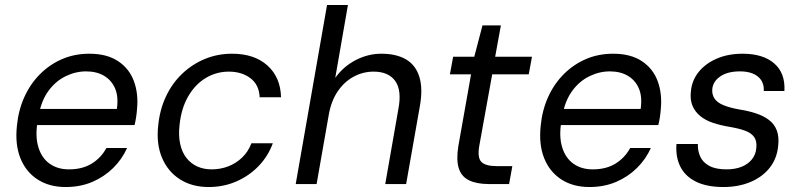

<svg xmlns="http://www.w3.org/2000/svg" viewBox="-20 -740 3220 772"><path d="M244 12Q178 12 131 -18.5Q84 -49 62 -104Q40 -159 48 -234Q54 -297 78 -350Q102 -403 141 -442Q180 -481 230 -502.5Q280 -524 339 -524Q410 -524 455 -494Q500 -464 518.5 -413.5Q537 -363 531 -302Q530 -287 527.5 -270Q525 -253 521 -237H110L121 -302H450Q457 -352 442.5 -385Q428 -418 398 -435.5Q368 -453 326 -453Q284 -453 244 -433.5Q204 -414 175.5 -375.5Q147 -337 136 -279L131 -251Q121 -191 134.5 -147.5Q148 -104 180 -81.5Q212 -59 257 -59Q311 -59 348.5 -82Q386 -105 408 -145H491Q471 -100 435 -64.5Q399 -29 351 -8.5Q303 12 244 12Z M819 12Q752 12 703.5 -19Q655 -50 631.5 -105.5Q608 -161 616 -234Q622 -298 647 -351.5Q672 -405 712.5 -443.5Q753 -482 804 -503Q855 -524 913 -524Q1003 -524 1055.5 -476.5Q1108 -429 1110 -349H1024Q1022 -399 987 -425.5Q952 -452 900 -452Q850 -452 807.5 -426.5Q765 -401 737 -353Q709 -305 702 -238Q697 -195 704.5 -161Q712 -127 730 -104.5Q748 -82 773.5 -70.5Q799 -59 831 -59Q866 -59 897.5 -71Q929 -83 953.5 -106.5Q978 -130 991 -164H1077Q1058 -112 1020 -72.5Q982 -33 930.5 -10.5Q879 12 819 12Z M1169 0 1295 -720H1379L1328 -427Q1361 -473 1410.5 -498.5Q1460 -524 1513 -524Q1573 -524 1612 -501.5Q1651 -479 1666 -431.5Q1681 -384 1668 -312L1613 0H1529L1582 -303Q1596 -377 1569 -414.5Q1542 -452 1482 -452Q1440 -452 1402.5 -432Q1365 -412 1338.5 -373.5Q1312 -335 1302 -279L1253 0Z M1945 0Q1897 0 1866 -15Q1835 -30 1824.5 -64Q1814 -98 1823 -153L1874 -441H1789L1802 -512H1887L1920 -638H1994L1971 -512H2119L2106 -441H1959L1907 -153Q1899 -106 1915.5 -89Q1932 -72 1978 -72H2040L2027 0Z M2350 12Q2284 12 2237 -18.5Q2190 -49 2168 -104Q2146 -159 2154 -234Q2160 -297 2184 -350Q2208 -403 2247 -442Q2286 -481 2336 -502.5Q2386 -524 2445 -524Q2516 -524 2561 -494Q2606 -464 2624.5 -413.5Q2643 -363 2637 -302Q2636 -287 2633.5 -270Q2631 -253 2627 -237H2216L2227 -302H2556Q2563 -352 2548.5 -385Q2534 -418 2504 -435.5Q2474 -453 2432 -453Q2390 -453 2350 -433.5Q2310 -414 2281.5 -375.5Q2253 -337 2242 -279L2237 -251Q2227 -191 2240.5 -147.5Q2254 -104 2286 -81.5Q2318 -59 2363 -59Q2417 -59 2454.5 -82Q2492 -105 2514 -145H2597Q2577 -100 2541 -64.5Q2505 -29 2457 -8.5Q2409 12 2350 12Z M2889 12Q2822 12 2778.5 -9.5Q2735 -31 2715.5 -70Q2696 -109 2700 -161H2786Q2785 -134 2795.5 -110.5Q2806 -87 2832 -73Q2858 -59 2901 -59Q2936 -59 2962 -69.5Q2988 -80 3003.5 -99.5Q3019 -119 3021 -145Q3024 -173 3012 -189.5Q3000 -206 2974.5 -215Q2949 -224 2913 -230Q2877 -236 2847 -246Q2817 -256 2796 -273Q2775 -290 2764.5 -314.5Q2754 -339 2758 -373Q2762 -417 2789.5 -451Q2817 -485 2862.5 -504.5Q2908 -524 2966 -524Q3048 -524 3093 -485Q3138 -446 3134 -374H3051Q3053 -411 3027.5 -432Q3002 -453 2955 -453Q2906 -453 2876.5 -433Q2847 -413 2844 -382Q2842 -361 2852.5 -344.5Q2863 -328 2888 -317.5Q2913 -307 2952 -300Q2990 -294 3020 -284Q3050 -274 3071.5 -258Q3093 -242 3103 -216.5Q3113 -191 3109 -154Q3104 -102 3074.5 -65Q3045 -28 2997 -8Q2949 12 2889 12Z"/></svg>

Font: DM Sans 12pt
Style: Italic
Weight: 400
Italic angle: -10°
Version: Version 4.004;gftools[0.9.30]